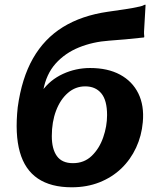

<svg xmlns="http://www.w3.org/2000/svg" viewBox="-20 -785 658 815"><path d="M284.3 10Q196 10 140.7 -27.2Q85.4 -64.5 64.2 -139.8Q42.9 -215.2 55.2 -329.6L99 -399L158.5 -398.7Q192.6 -446 247.1 -471.2Q301.7 -496.3 362.5 -496.3Q437.5 -496.3 489.7 -468.1Q541.9 -439.9 567.3 -388.3Q592.6 -336.6 586.2 -266.6Q581.2 -208.7 557.7 -158.2Q534.2 -107.6 495 -69.9Q455.7 -32.3 402.3 -11.1Q349 10 284.3 10ZM289.6 -92.4Q337.3 -92.4 369.4 -123.4Q401.6 -154.4 418 -201.6Q434.5 -248.8 434.5 -296.5Q434.5 -359.6 409.8 -389Q385.2 -418.4 341.8 -418.4Q300.2 -418.4 268.2 -390.6Q236.1 -362.8 218 -315.2Q199.9 -267.5 199.9 -207.3Q199.9 -152.5 221.5 -122.5Q243.2 -92.4 289.6 -92.4ZM149.9 -318.4 55.2 -329.6Q72 -452.8 120 -537Q168 -621.2 247.4 -670.2Q326.8 -719.1 437.1 -735Q479.9 -741.2 511.4 -745.8Q542.8 -750.4 573.7 -757.4Q585.1 -759.8 591 -763.4Q596.9 -767 597.9 -763.7L591.4 -650.9Q591 -640.5 592.2 -633.3Q593.5 -626.2 590.2 -625.9Q544.4 -620.8 513.7 -618.1Q483.1 -615.5 443.3 -612.4Q374.1 -607.6 314.9 -583.6Q255.8 -559.5 215.9 -514.9Q176.1 -470.2 163.6 -401.4Z"/></svg>

Font: Libre Franklin Thin
Style: Italic
Weight: 100
Italic angle: -8°
Designer: Pablo Impallari, Rodrigo Fuenzalida, Nhung Nguyen
Foundry: Impallari Type
Version: Version 3.000